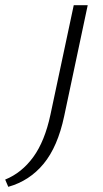

<svg xmlns="http://www.w3.org/2000/svg" viewBox="-150 -433 397 742"><path d="M45 10 135 -413H189L98 16Q73 134 18.5 200Q-36 266 -118 289L-130 261Q-66 235 -21.5 174Q23 113 45 10Z"/></svg>

Font: Ysabeau Office Light
Style: Italic
Weight: 300
Italic angle: -12°
Designer: Christian Thalmann (Catharsis Fonts)
Version: Version 2.001;gftools[0.9.30]; featfreeze: tnum,lnum,ss02